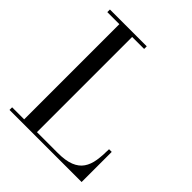

<svg xmlns="http://www.w3.org/2000/svg" viewBox="-205 -882 1014 1014"><g transform="rotate(45 302.0 -375.0)"><path d="M31 0V-19.5H121V-730.5H31V-750H306V-730.5H216.5V-19.5H371Q430 -19.5 465.5 -33.8Q501 -48 519.2 -74.8Q537.5 -101.5 543.5 -139.5Q549.5 -177.5 549.5 -225H569.5V0Z"/></g></svg>

Font: Bodoni Moda SC 11pt
Style: Regular
Weight: 400
Version: Version 2.005